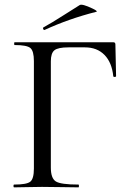

<svg xmlns="http://www.w3.org/2000/svg" viewBox="-20 -807 556 827"><path d="M172 -678Q168 -677 166 -682Q164 -687 167 -689Q202 -708 256.5 -743Q311 -778 323 -785Q333 -792 379 -770Q398 -761 397 -757Q396 -756 394 -756Q276 -726 172 -678ZM41 0Q38 0 38 -6Q38 -12 41 -12Q95 -12 110.5 -24.5Q126 -37 126 -81V-544Q126 -587 111 -600Q96 -613 43 -613Q41 -613 41 -619Q41 -625 43 -625H468Q477 -625 477 -616L480 -479Q480 -477 477 -476Q474 -475 471 -476Q468 -477 468 -478Q462 -538 430 -570.5Q398 -603 346 -603H275Q230 -603 214.5 -590.5Q199 -578 199 -543V-85Q199 -39 220.5 -25.5Q242 -12 318 -12Q320 -12 320 -6Q320 0 318 0Q298 0 246.5 -1Q195 -2 161 -2Q138 -2 97 -1Q56 0 41 0Z"/></svg>

Font: Cormorant Garamond Book
Style: Regular
Weight: 500
Designer: Christian Thalmann (Catharsis Fonts)
Version: Version 1.000;PS 002.000;hotconv 1.0.88;makeotf.lib2.5.64775